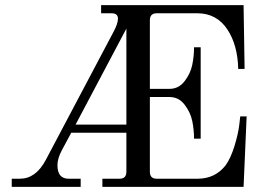

<svg xmlns="http://www.w3.org/2000/svg" viewBox="-20 -732 1044 752"><path d="M26 0V-32H58Q120 -32 159 -105L425 -608Q442 -640 442 -659Q442 -680 417 -680H376V-712H934L938 -462H913Q911 -555 871 -616Q829 -680 753 -680H594Q567 -680 567 -653V-384H644Q680 -384 703 -414Q726 -444 733 -478Q740 -512 740 -547H766V-189H740Q740 -224 733 -258Q726 -292 703 -322Q680 -352 644 -352H567V-59Q567 -32 594 -32H754Q823 -32 864 -85Q884 -113 898.5 -160.5Q913 -208 917 -242L921 -276H946L934 0H381V-32H448Q475 -32 475 -59V-212H259L223 -145Q205 -112 205 -85Q205 -32 249 -32H296V0ZM276 -244H475V-620Z"/></svg>

Font: Old Standard TT
Style: Regular
Weight: 400
Designer: Alexey Kryukov <alexios@thessalonica.org.ru>
Version: Version 2.2